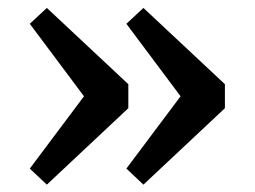

<svg xmlns="http://www.w3.org/2000/svg" viewBox="-20 -506 658 496"><path d="M211 -238.5 57 -444.5 101 -485.5 311.5 -288.5V-226.5L101 -29L57 -70.5L211 -276ZM460.5 -238.5 306.5 -444.5 350.5 -485.5 561 -288.5V-226.5L350.5 -29L306.5 -70.5L460.5 -276Z"/></svg>

Font: Newsreader 7pt
Style: Regular
Weight: 400
Designer: Hugues Gentile
Foundry: Production Type
Version: Version 1.003